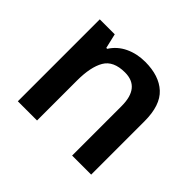

<svg xmlns="http://www.w3.org/2000/svg" viewBox="-130 -725 898 898"><g transform="rotate(45 319.0 -276.0)"><path d="M369 -552Q461 -552 512 -505Q563 -458 563 -353V0H437V-327Q437 -450 337 -450Q261 -450 233 -402Q205 -354 205 -264V0H78V-542H177L194 -469H200Q226 -510 270.5 -531Q315 -552 369 -552Z"/></g></svg>

Font: Noto Sans Canadian Aboriginal SemiBold
Style: Regular
Weight: 600
Designer: Monotype Design Team, Typotheque's Kevin King
Foundry: Monotype Imaging Inc.
Version: Version 2.004; ttfautohint (v1.8.4.7-5d5b)